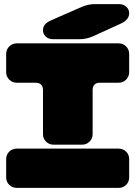

<svg xmlns="http://www.w3.org/2000/svg" viewBox="-20 -910 655 929"><path d="M363.8 -720.2H236.8Q215.3 -720.2 201.7 -732.7Q188 -745.1 188 -763.2Q188 -779.8 197.5 -791.3Q207 -802.7 228 -812L374 -876Q406.2 -890.1 439 -890.1H556.2Q577.1 -890.1 591.1 -877.2Q605 -864.3 605 -846.2Q605 -814.9 566.9 -796.9L431.2 -734.9Q398.4 -720.2 363.8 -720.2ZM61 -700.2H554.2Q575.7 -700.2 590.3 -685.3Q605 -670.4 605 -648.9V-561Q605 -539.6 590.3 -524.7Q575.7 -509.8 554.2 -509.8H462.9Q446.3 -509.8 437.3 -500.7Q428.2 -491.7 428.2 -475.1V-261.2Q428.2 -239.7 413.3 -224.9Q398.4 -210 377 -210H238.8Q217.3 -210 202.6 -224.9Q188 -239.7 188 -261.2V-475.1Q188 -491.7 178.7 -500.7Q169.4 -509.8 152.8 -509.8H61Q39.6 -509.8 24.7 -524.7Q9.8 -539.6 9.8 -561V-648.9Q9.8 -670.4 24.7 -685.3Q39.6 -700.2 61 -700.2ZM605 -140.1V-51.8Q605 -30.3 590.3 -15.6Q575.7 -1 554.2 -1H61Q39.6 -1 24.7 -15.6Q9.8 -30.3 9.8 -51.8V-140.1Q9.8 -161.6 24.7 -176.3Q39.6 -190.9 61 -190.9H554.2Q575.7 -190.9 590.3 -176.3Q605 -161.6 605 -140.1Z"/></svg>

Font: Nastup Soft
Style: Regular
Weight: 400
Designer: Maksym Kobuzan
Foundry: Zakznak
Version: Version 1.020;hotconv 1.0.109;makeotfexe 2.5.65596